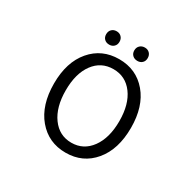

<svg xmlns="http://www.w3.org/2000/svg" viewBox="-191 -1124 1381 1352"><g transform="rotate(30 500.0 -447.5)"><path d="M186.5 -369.1Q186.5 -543 273.4 -645Q360.4 -747.1 500 -747.1Q639.6 -747.1 726.1 -645Q812.5 -543 812.5 -369.1Q812.5 -194.3 726.1 -90.8Q639.6 12.7 500 12.7Q360.4 12.7 273.4 -90.8Q186.5 -194.3 186.5 -369.1ZM500 -666Q400.4 -666 341.3 -585.9Q282.2 -505.9 282.2 -369.1Q282.2 -232.4 341.8 -150.4Q401.4 -68.4 500 -68.4Q598.6 -68.4 658.2 -150.4Q717.8 -232.4 717.8 -369.1Q717.8 -505.9 658.2 -585.9Q598.6 -666 500 -666ZM385.7 -799.8Q361.3 -799.8 346.2 -814.5Q331.1 -829.1 331.1 -853.5Q331.1 -877.9 346.2 -893.1Q361.3 -908.2 385.7 -908.2Q409.2 -908.2 424.3 -893.1Q439.5 -877.9 439.5 -853.5Q439.5 -829.1 424.3 -814.5Q409.2 -799.8 385.7 -799.8ZM615.2 -799.8Q590.8 -799.8 575.2 -814.5Q559.6 -829.1 559.6 -853.5Q559.6 -877.9 575.2 -893.1Q590.8 -908.2 615.2 -908.2Q638.7 -908.2 653.8 -893.1Q668.9 -877.9 668.9 -853.5Q668.9 -829.1 653.8 -814.5Q638.7 -799.8 615.2 -799.8Z"/></g></svg>

Font: GenEi Gothic M Regular
Style: Regular
Weight: 400
Designer: o_tamon (Modified); [Source Han Sans]
Ryoko NISHIZUKA  (kana & ideographs); Paul D. Hunt (Latin, Greek & Cyrillic); Wenl
Version: Version 1.1a;Original Version 1.004